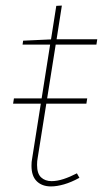

<svg xmlns="http://www.w3.org/2000/svg" viewBox="-20 -663 369 689"><path d="M27 -291 30 -310H293L290 -291ZM265 -25Q236 -9 210 -1.5Q184 6 163 6Q131 6 112 -12.5Q93 -31 93 -68Q93 -76 93.5 -81.5Q94 -87 95 -92L161 -510L166 -503H61L63 -517L170 -522L162 -515L182 -642L202 -643L182 -515L176 -522H329L326 -503H172L181 -510L115 -95Q114 -91 113.5 -84.5Q113 -78 113 -71Q113 -40 127.5 -26.5Q142 -13 165 -13Q185 -13 208 -20.5Q231 -28 256 -41Z"/></svg>

Font: Bitter Thin
Style: Italic
Weight: 100
Italic angle: -9°
Designer: Sol Matas, and Bitter project Authors
Foundry: Sol Matas
Version: Version 2.002